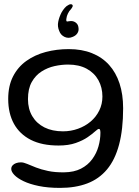

<svg xmlns="http://www.w3.org/2000/svg" viewBox="-20 -675 660 913"><path d="M265.5 218.5Q208 218.5 164.5 209.5Q121 200.5 92 186.5Q63 172.5 48.2 157Q33.5 141.5 33.5 128.5Q33.5 118.5 39.8 111.5Q46 104.5 56.2 100.8Q66.5 97 79.5 97Q92 97 109.5 104.5Q127 112 151.2 121.5Q175.5 131 208.5 138Q241.5 145 284.5 144.5Q332 144 365 127Q398 110 418.5 82Q439 54 448.2 21.2Q457.5 -11.5 457.5 -44.5Q457.5 -50 456.8 -53.8Q456 -57.5 454.5 -59.8Q453 -62 450.5 -62Q445 -62 432 -50Q419 -38 396.5 -22.5Q374 -7 340 5Q306 17 258.5 17Q179.5 17 126.5 -10Q73.5 -37 46.2 -86.5Q19 -136 19 -204.5Q19 -266.5 42 -311.5Q65 -356.5 105.2 -385.2Q145.5 -414 197.5 -427.8Q249.5 -441.5 307 -441.5Q369 -441.5 417.2 -422.2Q465.5 -403 498.5 -366.5Q531.5 -330 548.5 -278Q565.5 -226 565.5 -160.5Q565.5 -59.5 546.2 12.8Q527 85 489 130.5Q451 176 395 197.2Q339 218.5 265.5 218.5ZM279.5 -50.5Q317 -50.5 351 -62.8Q385 -75 411 -97Q437 -119 452 -149.5Q467 -180 467 -216Q467 -259 448 -293.5Q429 -328 392.5 -348Q356 -368 303.5 -368Q273 -368 239.8 -360.8Q206.5 -353.5 177.8 -335.2Q149 -317 131 -285Q113 -253 113 -203.5Q113 -157 133.5 -122.5Q154 -88 191.2 -69.2Q228.5 -50.5 279.5 -50.5ZM322.5 -653.5Q327.5 -649.5 325 -643.5Q322.5 -637.5 317.5 -631.5Q308.5 -622.5 302.8 -610.2Q297 -598 296 -588Q293.5 -575 298 -573Q301 -572.5 306 -573.8Q311 -575 317.5 -575Q331 -575 341.2 -566.8Q351.5 -558.5 353 -544.5Q356 -529.5 348.2 -517.2Q340.5 -505 324 -499Q304.5 -491 286.5 -499.8Q268.5 -508.5 261.5 -528Q252.5 -549 256.8 -571Q261 -593 272.5 -615.5Q279 -627 287.5 -637Q296 -647 305 -651Q309.5 -654 314.2 -654.8Q319 -655.5 322.5 -653.5Z"/></svg>

Font: Gluten Light
Style: Regular
Weight: 300
Designer: Tyler Finck
Foundry: Etcetera Type Company
Version: Version 1.300